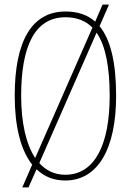

<svg xmlns="http://www.w3.org/2000/svg" viewBox="-20 -775 569 835"><path d="M120 -59 77 40H104L139 -39C172 -7 213 10 264 10C404 10 485 -125 485 -358C485 -503 461 -603 413 -661L454 -755H426L394 -681C360 -711 317 -725 265 -725C118 -725 44 -596 44 -359C44 -228 69 -123 120 -59ZM382 -655 133 -88C93 -148 72 -243 72 -358C72 -574 131 -700 265 -700C315 -700 353 -684 382 -655ZM264 -15C218 -15 180 -33 151 -66L400 -633C440 -575 457 -481 457 -358C457 -146 392 -15 264 -15Z"/></svg>

Font: Noto Serif Devanagari ExtraCondensed Thin
Style: Regular
Weight: 100
Width: 2
Designer: Universal Thirst, Indian Type Foundry and the Monotype Design Team
Foundry: Monotype Imaging Inc.
Version: Version 2.004